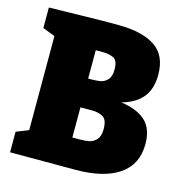

<svg xmlns="http://www.w3.org/2000/svg" viewBox="-105 -806 859 903"><g transform="rotate(15 324.0 -355.0)"><path d="M629 -202Q629 -102 554 -51Q479 0 342 0H24V-100L84 -124V-582L24 -605V-705L279 -710H362Q477 -710 540 -668.5Q603 -627 603 -532Q603 -463 569 -421.5Q535 -380 468 -362Q546 -352 587.5 -314.5Q629 -277 629 -202ZM322 -568H289V-430H303Q330 -430 349 -433.5Q368 -437 383 -453Q398 -469 398 -503Q398 -546 377 -557Q356 -568 322 -568ZM323 -143Q351 -143 370.5 -147Q390 -151 405.5 -167.5Q421 -184 421 -219Q421 -265 399 -277.5Q377 -290 347 -290H289V-143Z"/></g></svg>

Font: Bitter Pro Black
Style: Regular
Weight: 900
Designer: Sol Matas, and Bitter project Authors
Foundry: Sol Matas
Version: Version 1.010